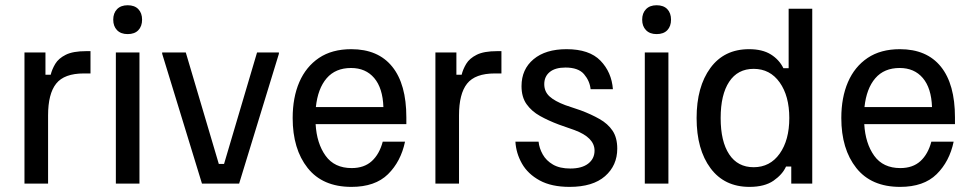

<svg xmlns="http://www.w3.org/2000/svg" viewBox="-20 -700 3698 732"><path d="M73.3 0V-500H153.3V-415H173.3Q178.3 -435.8 190.8 -456.7Q203.3 -477.5 230.8 -491.2Q258.3 -505 308.3 -505H325V-420H300Q225 -420 194.2 -381.2Q163.3 -342.5 163.3 -260V0Z M421.7 0V-500H511.7V0ZM466.7 -570Q440.8 -570 426.2 -585Q411.7 -600 411.7 -625Q411.7 -650 426.2 -665Q440.8 -680 466.7 -680Q493.3 -680 507.5 -665Q521.7 -650 521.7 -625Q521.7 -600 507.5 -585Q493.3 -570 466.7 -570Z M750 0 598.3 -495V-500H688.3L814.2 -75H834.2L960 -500H1043.3V-495L891.7 0Z M1320 12.5Q1210 12.5 1152.9 -59.6Q1095.8 -131.7 1095.8 -250Q1095.8 -328.3 1121.2 -387.1Q1146.7 -445.8 1196.2 -479.2Q1245.8 -512.5 1319.2 -512.5Q1421.7 -512.5 1475.4 -445.8Q1529.2 -379.2 1529.2 -252.5V-226.7H1183.3Q1187.5 -153.3 1221.3 -106.2Q1255 -59.2 1320.8 -59.2Q1368.3 -59.2 1397.5 -85.8Q1426.7 -112.5 1439.2 -160H1524.2Q1508.3 -84.2 1459.2 -35.8Q1410 12.5 1320 12.5ZM1184.2 -291.7H1441.7Q1439.2 -364.2 1406.7 -402.5Q1374.2 -440.8 1318.3 -440.8Q1259.2 -440.8 1225.4 -401.7Q1191.7 -362.5 1184.2 -291.7Z M1640 0V-500H1720V-415H1740Q1745 -435.8 1757.5 -456.7Q1770 -477.5 1797.5 -491.2Q1825 -505 1875 -505H1891.7V-420H1866.7Q1791.7 -420 1760.8 -381.2Q1730 -342.5 1730 -260V0Z M2151.7 12.5Q2082.5 12.5 2037.5 -12.1Q1992.5 -36.7 1970 -76.2Q1947.5 -115.8 1945 -160H2033.3Q2035.8 -135 2049.2 -111.2Q2062.5 -87.5 2088.3 -72.5Q2114.2 -57.5 2154.2 -57.5Q2198.3 -57.5 2222.5 -76.2Q2246.7 -95 2246.7 -125.8Q2246.7 -175.8 2170 -204.2L2110.8 -225Q2070.8 -240 2038.8 -257.9Q2006.7 -275.8 1987.5 -302.9Q1968.3 -330 1968.3 -371.7Q1968.3 -435.8 2014.2 -474.2Q2060 -512.5 2140 -512.5Q2226.7 -512.5 2269.2 -468.8Q2311.7 -425 2316.7 -360H2231.7Q2228.3 -391.7 2206.7 -417.1Q2185 -442.5 2135.8 -442.5Q2096.7 -442.5 2075.8 -425.4Q2055 -408.3 2055 -379.2Q2055 -350.8 2075 -332.5Q2095 -314.2 2135 -299.2L2194.2 -279.2Q2234.2 -264.2 2265.8 -246.2Q2297.5 -228.3 2315.4 -201.7Q2333.3 -175 2333.3 -133.3Q2333.3 -69.2 2286.7 -28.3Q2240 12.5 2151.7 12.5Z M2438.3 0V-500H2528.3V0ZM2483.3 -570Q2457.5 -570 2442.9 -585Q2428.3 -600 2428.3 -625Q2428.3 -650 2442.9 -665Q2457.5 -680 2483.3 -680Q2510 -680 2524.2 -665Q2538.3 -650 2538.3 -625Q2538.3 -600 2524.2 -585Q2510 -570 2483.3 -570Z M2837.5 12.5Q2741.7 12.5 2688.8 -58.8Q2635.8 -130 2635.8 -250Q2635.8 -369.2 2688.3 -440.8Q2740.8 -512.5 2835.8 -512.5Q2886.7 -512.5 2918.8 -492.5Q2950.8 -472.5 2966.7 -440H2986.7V-666.7H3076.7V0H2996.7V-65H2976.7Q2963.3 -35 2929.2 -11.2Q2895 12.5 2837.5 12.5ZM2853.3 -62.5Q2915.8 -62.5 2952.5 -114.2Q2989.2 -165.8 2989.2 -250Q2989.2 -334.2 2952.5 -385.8Q2915.8 -437.5 2853.3 -437.5Q2792.5 -437.5 2760 -388.3Q2727.5 -339.2 2727.5 -250Q2727.5 -160.8 2760 -111.7Q2792.5 -62.5 2853.3 -62.5Z M3411.7 12.5Q3301.7 12.5 3244.6 -59.6Q3187.5 -131.7 3187.5 -250Q3187.5 -328.3 3212.9 -387.1Q3238.3 -445.8 3287.9 -479.2Q3337.5 -512.5 3410.8 -512.5Q3513.3 -512.5 3567.1 -445.8Q3620.8 -379.2 3620.8 -252.5V-226.7H3275Q3279.2 -153.3 3312.9 -106.2Q3346.7 -59.2 3412.5 -59.2Q3460 -59.2 3489.2 -85.8Q3518.3 -112.5 3530.8 -160H3615.8Q3600 -84.2 3550.8 -35.8Q3501.7 12.5 3411.7 12.5ZM3275.8 -291.7H3533.3Q3530.8 -364.2 3498.3 -402.5Q3465.8 -440.8 3410 -440.8Q3350.8 -440.8 3317.1 -401.7Q3283.3 -362.5 3275.8 -291.7Z"/></svg>

Font: Familjen Grotesk GF
Style: Regular
Weight: 400
Designer: Anders Wikstroem, Jonas Baeckman, Matilda Gysing, Kristian Moeller
Foundry: Familjen STHLM AB
Version: Version 2.000; Beta; Release 4; Build 6